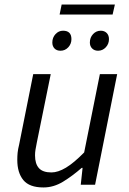

<svg xmlns="http://www.w3.org/2000/svg" viewBox="-20 -812 568 844"><path d="M398 0H335L343 -74H339Q299 -39 257.5 -13.5Q216 12 171 12Q109 12 82.5 -20.5Q56 -53 56 -109Q56 -126 57.5 -141Q59 -156 64 -176L126 -486H203L142 -186Q138 -166 136 -154Q134 -142 134 -129Q134 -92 151 -73Q168 -54 206 -54Q235 -54 270 -75Q305 -96 350 -142L419 -486H495ZM251 -792H485L475 -748H242ZM246 -589Q229 -589 219.5 -599Q210 -609 210 -625Q210 -647 224 -662Q238 -677 257 -677Q294 -677 294 -640Q294 -619 280 -604Q266 -589 246 -589ZM411 -589Q395 -589 385 -599Q375 -609 375 -625Q375 -647 389 -662Q403 -677 423 -677Q439 -677 449 -667Q459 -657 459 -640Q459 -619 445 -604Q431 -589 411 -589Z"/></svg>

Font: mr_Source Sans Pro
Style: Italic
Weight: 400
Italic angle: -11°
Designer: Paul D. Hunt
Foundry: Adobe Systems Incorporated
Version: Version 1.036;July 10, 2024;FontCreator 11.5.0.2430 64-bit